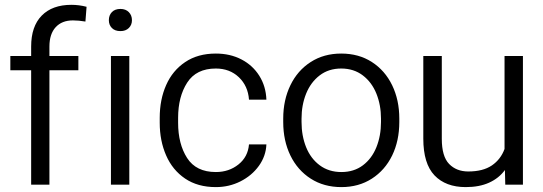

<svg xmlns="http://www.w3.org/2000/svg" viewBox="-20 -754 2218 784"><path d="M22.2 -467V-525.3H107.2V-564Q107.2 -646.3 150.4 -690.3Q193.6 -734.3 271.5 -734.3Q302.5 -734.3 333.5 -726.3L328.8 -666Q301 -670.7 277.8 -670.7Q232.8 -670.7 207.3 -642.9Q181.8 -615 181.8 -564V-525.3H300V-467H181.8V0H107.2V-467Z M471.8 -717.5Q493.3 -717.5 506 -704.5Q518.8 -691.5 518.8 -671.5Q518.8 -652.2 506 -639.6Q493.3 -627 471.8 -627Q449.3 -627 436.9 -639.6Q424.5 -652.2 424.5 -671.5Q424.5 -691.8 436.9 -704.6Q449.3 -717.5 471.8 -717.5ZM433 -525.3H508V0H433Z M996.7 -164.5H1067.8Q1065.8 -116.5 1037 -76.6Q1008.3 -36.8 961.9 -13.4Q915.5 10 861.5 10Q787.3 10 735.9 -24.8Q684.5 -59.5 658.4 -119.3Q632.2 -179 632.2 -252.8V-272.8Q632.2 -347.3 658.4 -406.5Q684.5 -465.8 736.1 -500.5Q787.8 -535.3 861.3 -535.3Q919.8 -535.3 965.8 -511.4Q1011.8 -487.5 1038.8 -444.6Q1065.8 -401.7 1067.8 -347H996.7Q992.7 -403 955.4 -438.6Q918 -474.2 861.3 -474.2Q781.5 -474.2 744.4 -416.7Q707.3 -359.2 707.3 -272.8V-252.8Q707.3 -166.3 744 -108.9Q780.8 -51.5 861.5 -51.5Q914.8 -51.5 953.6 -82.4Q992.5 -113.3 996.7 -164.5Z M1373.3 -535.3Q1444.8 -535.3 1498.4 -500.8Q1552 -466.3 1581.3 -405.9Q1610.5 -345.5 1610.5 -269.8V-255.8Q1610.5 -179.3 1581.3 -119.1Q1552 -59 1498.4 -24.5Q1444.8 10 1374 10Q1302.5 10 1248.8 -24.5Q1195 -59 1165.8 -119.1Q1136.5 -179.3 1136.5 -255.8V-269.8Q1136.5 -345.5 1165.8 -405.9Q1195 -466.3 1248.8 -500.8Q1302.5 -535.3 1373.3 -535.3ZM1374 -51.5Q1425.3 -51.5 1461.7 -78.9Q1498.2 -106.3 1517 -152.9Q1535.7 -199.5 1535.7 -255.8V-269.8Q1535.7 -325 1517 -371.6Q1498.2 -418.2 1461.4 -446.2Q1424.5 -474.2 1373.3 -474.2Q1322 -474.2 1285.4 -446.2Q1248.8 -418.2 1230 -371.6Q1211.3 -325 1211.3 -269.8V-255.8Q1211.3 -199.5 1230 -152.9Q1248.8 -106.3 1285.8 -78.9Q1322.8 -51.5 1374 -51.5Z M2115.3 0H2043.2L2041.7 -59.7Q2017.2 -26.2 1977.2 -8.1Q1937.2 10 1881.7 10Q1800 10 1754.2 -37.9Q1708.5 -85.8 1708.5 -188.2V-525.3H1784V-187.2Q1784 -115.3 1813.9 -84.5Q1843.8 -53.8 1892 -53.8Q1952.2 -53.8 1988.5 -78.5Q2024.7 -103.3 2040.2 -145.7V-525.3H2115.3Z"/></svg>

Font: FreesentationVF
Style: Regular
Weight: 400
Designer: glyphs from Roboto by Christian Robertson / Hangul glyphs from Noto Sans CJK(Source Han Sans) by Jang Soo-young and Kang
Foundry: PT&
Version: Version 2.001;Glyphs 3.3.1 (3343)